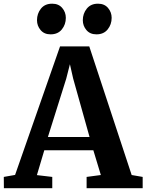

<svg xmlns="http://www.w3.org/2000/svg" viewBox="-34 -992 772 1012"><path d="M45.5 -70 282.5 -747.5H436.5L660 -69.5L718 -59.5V0H422.5V-59.5L497.5 -69.5L458 -200H199.5L160.5 -69L241.5 -59.5V0H-13.5L-14 -59.5ZM438 -270 351.5 -578.5 334.5 -653.5 315 -577 218.5 -270ZM232 -811Q199 -811 180 -833.5Q161 -856 161 -885.5Q161 -920.5 181.8 -946.5Q202.5 -972.5 240.5 -972.5H241.5Q275 -972.5 294 -950Q313 -927.5 313 -898Q313 -863 292 -837Q271 -811 233 -811ZM474 -811Q440.5 -811 421.5 -833.5Q402.5 -856 402.5 -885.5Q402.5 -920.5 423.5 -946.5Q444.5 -972.5 482 -972.5H483Q516.5 -972.5 535.5 -950Q554.5 -927.5 554.5 -898Q554.5 -863 533.5 -837Q512.5 -811 475 -811Z"/></svg>

Font: Merriweather
Style: Bold
Weight: 700
Designer: Eben Sorkin
Foundry: Eben Sorkin
Version: Version 2.100; ttfautohint (v1.7.19-72a1) -l 8 -r 50 -G 200 